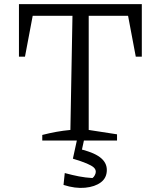

<svg xmlns="http://www.w3.org/2000/svg" viewBox="-20 -675 752 922"><path d="M661 -655V-403H632L595 -599H406V-51L542 -30V0H183V-27Q218 -36 251.5 -42Q285 -48 318 -51L328 -599H137L100 -403H71V-655ZM285 213 291 156Q328 166 359 172Q390 178 424 180Q431 175 435.5 166Q440 157 440 150Q440 138 430 129Q420 120 396.5 110Q373 100 330 87L353 38Q427 55 460 80Q493 105 493 141Q493 179 464.5 200.5Q436 222 388.5 226.5Q341 231 285 213ZM352 -14H386L364 87H330Z"/></svg>

Font: Piazzolla Thin
Style: Regular
Weight: 400
Version: Version 2.001